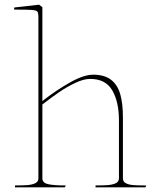

<svg xmlns="http://www.w3.org/2000/svg" viewBox="-20 -800 680 820"><path d="M144 -38V-727Q144 -745 139.5 -750.5Q135 -756 116.5 -757.5Q98 -759 40 -759L41 -768L147 -780L161 -769V-368L168 -374Q224 -417 281 -449Q338 -481 378 -481Q426 -481 454 -459.5Q482 -438 493.5 -398Q505 -358 505 -298V-38Q505 -24 517.5 -17.5Q530 -11 549 -9.5Q568 -8 599 -8Q601 -8 602 -8Q603 -8 605 -8L601 0H388V-8Q421 -8 440.5 -9.5Q460 -11 473.5 -17Q487 -23 488 -37V-38V-286Q488 -365 459.5 -414Q431 -463 365 -463Q337 -463 300.5 -445.5Q264 -428 232 -406Q200 -384 164 -356L161 -354V-38Q161 -19 185.5 -13.5Q210 -8 258 -8H261L257 0H44V-8Q77 -8 97 -9.5Q117 -11 130.5 -17.5Q144 -24 144 -38Z"/></svg>

Font: TMT Limkin
Style: Regular
Weight: 400
Designer: Gabriel Drozdov
Version: Version 1.000;Glyphs 3.1.2 (3151)